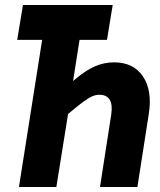

<svg xmlns="http://www.w3.org/2000/svg" viewBox="-20 -750 640 770"><path d="M56 0 149 -590H49L72 -730H432L409 -590H299L273 -425L290 -439Q326 -469 362 -484.5Q398 -500 437 -500Q515 -500 553 -444Q591 -388 577 -295L531 0H381L426 -290Q438 -370 378 -370Q359 -370 338.5 -358Q318 -346 292 -325L253 -293L206 0Z"/></svg>

Font: JetBrains Mono NL ExtraBold
Style: Italic
Weight: 800
Italic angle: -9°
Monospace: yes
Designer: Philipp Nurullin, Konstantin Bulenkov
Foundry: JetBrains
Version: Version 2.305; ttfautohint (v1.8.4.7-5d5b)